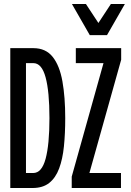

<svg xmlns="http://www.w3.org/2000/svg" viewBox="-20 -941 656 961"><path d="M31.5 0V-700H147Q209 -700 243.8 -656.2Q278.5 -612.5 292.5 -533.5Q306.5 -454.5 306.5 -350Q306.5 -273 300 -208.8Q293.5 -144.5 276 -97.8Q258.5 -51 226.5 -25.5Q194.5 0 143 0ZM110 -75H146Q189 -75 208.2 -146Q227.5 -217 227.5 -350Q227.5 -483 208.2 -554Q189 -625 147 -625H110ZM339 0V-57L498 -625H359.5V-700H586.5V-642L427.5 -75H585.5V0ZM429.5 -765 340 -921H410L472.5 -826L535 -921H605L515.5 -765Z"/></svg>

Font: Overpass Mono
Style: Regular
Weight: 400
Designer: Delve Withrington, Dave Bailey
Foundry: Delve Fonts LLC
Version: Version 4.000